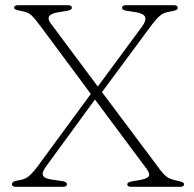

<svg xmlns="http://www.w3.org/2000/svg" viewBox="-20 -720 746 740"><path d="M586.5 -80Q601.5 -59 611.8 -48.2Q622 -37.5 634.5 -32Q647 -26.5 669.5 -22Q689.5 -18 689.5 -10Q689.5 0 674 0H486Q470.5 0 470.5 -9.5Q470.5 -14.5 477.5 -17.8Q484.5 -21 509.5 -24.5Q546 -30 552.8 -39.8Q559.5 -49.5 546 -68L346 -336.5L157.5 -78.5Q140 -54.5 146 -43Q152 -31.5 182 -27.5L220 -22Q238 -19.5 238 -10Q238 0 222 0H41.5Q26 0 26 -10.5Q26 -14.5 30.8 -18.5Q35.5 -22.5 52 -25Q77.5 -28.5 93.2 -42.8Q109 -57 125.5 -79.5L330 -358L135.5 -620Q113 -650.5 100 -662Q87 -673.5 60.5 -678Q43.5 -681 39 -683.8Q34.5 -686.5 34.5 -690Q34.5 -700 50.5 -700H241.5Q257 -700 257 -690Q257 -681.5 239.5 -678.5L208.5 -673.5Q176.5 -668.5 169.8 -657.5Q163 -646.5 175 -630.5L357 -386.5L527 -617Q544.5 -641 539.2 -654.5Q534 -668 503.5 -673L468 -678.5Q450.5 -681 450.5 -690Q450.5 -700 466.5 -700H649.5Q665 -700 665 -690Q665 -685 659 -681.5Q653 -678 633.5 -675Q610 -671.5 595 -658.2Q580 -645 555.5 -611.5L373 -365Z"/></svg>

Font: Fraunces 9pt S050 Thin
Style: Regular
Weight: 100
Version: Version 1.000; ttfautohint (v1.8.3)